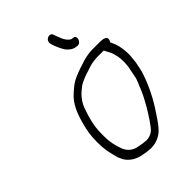

<svg xmlns="http://www.w3.org/2000/svg" viewBox="-245 -983 1091 1091"><g transform="rotate(-45 300.5 -437.0)"><path d="M443.2 -763 433.4 -764C430.2 -764.7 426.3 -766.7 421.8 -770C396.3 -789 387.2 -826.6 375.6 -856C372.2 -866.4 359 -872.5 343.7 -865C324.6 -855.6 324.7 -836.4 330 -823C336.3 -799.5 349.9 -771.2 362.4 -751C372.5 -736.4 394.3 -716.4 417.1 -715L426.6 -713C457.6 -709.8 473.1 -759.9 443.2 -763ZM515 -589 514.7 -588C521.6 -575.9 528.1 -562.8 534.2 -551C550.3 -514 557.1 -459.6 543.3 -400C540.9 -389.3 538.7 -378.3 536.7 -367C530.9 -330.2 517.5 -312.4 505.4 -279C490.7 -244.8 477.9 -221.9 458.2 -187C443.2 -162 397.5 -88.2 376.9 -73C363.2 -62.8 343.5 -56 324.9 -56C315.1 -56.7 306.3 -57.7 298.6 -59L269.8 -64C227.5 -70.7 204 -95.2 192.3 -127C180.3 -161.2 171 -195.5 171.4 -240C170.5 -272.3 171.3 -308.7 180.3 -348C187.7 -379.9 197.7 -410.6 206.9 -437C226.1 -484.2 253.6 -509.8 288.7 -536C312.3 -550.2 342.8 -562 370.6 -570L400.9 -580C418.7 -585.1 437.1 -587.6 457 -589ZM573.6 -596C594.8 -629.6 566.1 -639 535.5 -639H466.5C442.2 -637.6 418.2 -633.3 396.8 -627C363.9 -616.8 331.3 -606.6 300.9 -593C264.1 -577.5 235.2 -551 206.7 -523C167.6 -481.2 146.8 -419.2 130.3 -348C125.7 -328 122.7 -307.7 121.3 -287C117.5 -228.5 121.1 -181.7 132.9 -138L142.5 -102C146.4 -92.7 150.6 -83.7 155.3 -75C173.9 -44.8 205.8 -22.2 250.2 -14L279.1 -9C289.4 -7.7 300.9 -6.7 313.4 -6C347.1 -6 378.2 -18.1 401.3 -36C415 -46 432.3 -66.3 453.4 -97C503.9 -169.8 546 -240.8 576.6 -332C585.4 -354.4 588.2 -377.6 593.6 -401C596 -411.7 597.5 -422.3 598 -433L600.9 -463C602.1 -491 598.8 -515.4 594.4 -539C589.4 -561.5 582 -576.7 573.6 -596Z"/></g></svg>

Font: HoneyBee
Style: BookIt
Weight: 300
Foundry: Cannot Into Space Fonts
Version: Version 0.89